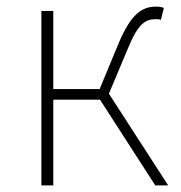

<svg xmlns="http://www.w3.org/2000/svg" viewBox="-20 -560 548 580"><path d="M309 -277 367 -415C398 -491 421 -502 450 -502C458 -502 460 -502 466 -500L475 -536C471 -538 461 -540 452 -540C410 -540 376 -520 337 -426L281 -291H141V-527H105V0H141V-259H282L449 0H488Z"/></svg>

Font: Noto Sans Japanese Thin
Style: Regular
Weight: 100
Designer: Ryoko NISHIZUKA (kana & ideographs); Paul D. Hunt (Latin, Greek & Cyrillic); Wenlong ZHANG (bopomofo); Sandoll Communica
Foundry: Adobe Systems Incorporated
Version: Version 1.000;PS 1;hotconv 1.0.78;makeotf.lib2.5.61930